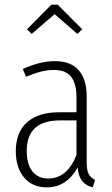

<svg xmlns="http://www.w3.org/2000/svg" viewBox="-20 -795 481 826"><path d="M389 -21 379 11Q348 3 332.5 -17.5Q317 -38 314 -75Q267 11 181 11Q119 11 83.5 -31.5Q48 -74 48 -145Q48 -226 96.5 -269Q145 -312 234 -312H309V-376Q309 -435 286 -464.5Q263 -494 213 -494Q183 -494 154.5 -486.5Q126 -479 92 -465L78 -498Q152 -532 216 -532Q285 -532 319 -492.5Q353 -453 353 -379V-96Q353 -63 361.5 -46.5Q370 -30 389 -21ZM309 -128V-277H238Q95 -277 95 -146Q95 -88 119.5 -57.5Q144 -27 187 -27Q269 -27 309 -128ZM116 -649 96 -669 201 -775H228L334 -669L313 -649L215 -734Z"/></svg>

Font: Fira Sans Extra Condensed ExtraLight
Style: Regular
Weight: 275
Width: 1
Designer: Carrois Corporate & Edenspiekermann AG
Foundry: Carrois Corporate GbR & Edenspiekermann AG
Version: Version 4.203